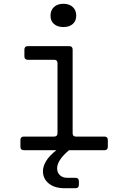

<svg xmlns="http://www.w3.org/2000/svg" viewBox="-20 -794 640 1015"><path d="M315 -651Q284 -651 265.5 -667Q247 -683 247 -711Q247 -740 265.5 -757Q284 -774 315 -774Q346 -774 364.5 -757Q383 -740 383 -711Q383 -683 364.5 -667Q346 -651 315 -651ZM106 0Q88 0 88 -18V-54Q88 -72 106 -72H266Q284 -72 284 -90V-460Q284 -478 266 -478H127Q109 -478 109 -496V-532Q109 -550 127 -550H346Q364 -550 364 -532V-90Q364 -72 381 -72H532Q550 -72 550 -54V-18Q550 0 532 0H345Q282 53 282 96Q282 118 296.5 132Q311 146 336 146H379Q397 146 397 164V183Q397 201 379 201H321Q269 201 238 176Q207 151 207 111Q207 85 224 57Q241 29 278 0Z"/></svg>

Font: Pitagon Sans Mono Light
Style: Regular
Weight: 300
Monospace: yes
Designer: Travis Tran
Foundry: Pitagon
Version: Version 1.001; ttfautohint (v1.8.4.7-5d5b);gftools[0.9.26]